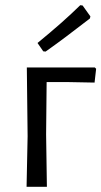

<svg xmlns="http://www.w3.org/2000/svg" viewBox="-20 -717 389 737"><path d="M349 -453 343 -400 239 -402H159L157 -201L160 0H82L86 -194L83 -458H344ZM297 -696 327 -654 325 -646Q226 -569 155 -519L146 -520L124 -552Q222 -632 288 -697Z"/></svg>

Font: Alegreya Sans
Style: Regular
Weight: 400
Designer: Juan Pablo del Peral
Foundry: Huerta Tipografica
Version: Version 2.008; ttfautohint (v1.6)